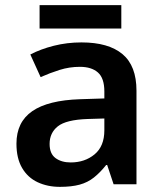

<svg xmlns="http://www.w3.org/2000/svg" viewBox="-20 -717 628 747"><path d="M297 -552Q402 -552 456.5 -506.5Q511 -461 511 -364V0H422L397 -75H393Q370 -46 345.5 -26.5Q321 -7 289.5 1.5Q258 10 213 10Q165 10 126.5 -8Q88 -26 66 -63.5Q44 -101 44 -158Q44 -242 105.5 -284.5Q167 -327 292 -331L386 -334V-361Q386 -413 361 -435Q336 -457 291 -457Q250 -457 212 -445Q174 -433 138 -417L98 -505Q138 -526 189.5 -539Q241 -552 297 -552ZM320 -254Q237 -251 205 -225.5Q173 -200 173 -157Q173 -119 196 -102Q219 -85 255 -85Q310 -85 348 -116.5Q386 -148 386 -210V-256ZM452 -697V-606H134V-697Z"/></svg>

Font: Noto Sans Armenian SemiBold
Style: Regular
Weight: 600
Designer: Monotype Design Team
Foundry: Monotype Imaging Inc.
Version: Version 2.007